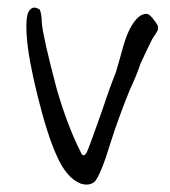

<svg xmlns="http://www.w3.org/2000/svg" viewBox="-20 -484 451 509"><path d="M59.6 -458Q69.3 -469.7 85.9 -458Q90.8 -443.4 90.8 -423.8Q93.8 -386.7 129.9 -250Q158.2 -151.4 194.3 -80.1Q201.2 -64.5 210 -80.1Q216.8 -94.7 247.1 -180.7Q271.5 -253.9 287.1 -292Q290 -301.8 297.4 -327.6Q304.7 -353.5 307.6 -364.3Q318.4 -399.4 329.1 -416Q347.7 -447.3 368.2 -447.3Q375 -447.3 384.3 -436Q393.6 -424.8 398.4 -416Q399.4 -407.2 397.9 -403.3Q396.5 -399.4 383.8 -380.9Q369.1 -351.6 352.5 -315.4Q341.8 -283.2 324.2 -246.1Q293 -168.9 273.4 -106.4Q247.1 -20.5 231.4 -2.9Q217.8 9.8 194.3 2.9Q156.2 -11.7 129.9 -72.3Q105.5 -126 80.1 -228Q54.7 -330.1 50.8 -388.7Q46.9 -447.3 59.6 -458Z"/></svg>

Font: JasonHandwriting2
Style: Regular
Weight: 400
Version: Version 1.05.10